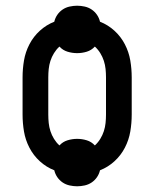

<svg xmlns="http://www.w3.org/2000/svg" viewBox="-20 -601 540 672"><path d="M250 51Q237 51 223.5 48Q210 45 199 37.5Q188 30 180.5 19Q173 8 170 -5Q142 -16 119.5 -36.5Q97 -57 83 -84Q69 -111 64 -140.5Q59 -170 59 -200V-330Q59 -360 64 -389.5Q69 -419 83 -446Q97 -473 119.5 -493.5Q142 -514 170 -525Q173 -538 180.5 -549Q188 -560 199 -567.5Q210 -575 223.5 -578Q237 -581 250 -581Q263 -581 276.5 -578Q290 -575 301 -567.5Q312 -560 319.5 -549Q327 -538 330 -525Q358 -514 380.5 -493.5Q403 -473 417 -446Q431 -419 436 -389.5Q441 -360 441 -330V-200Q441 -170 436 -140.5Q431 -111 417 -84Q403 -57 380.5 -36.5Q358 -16 330 -5Q327 8 319.5 19Q312 30 301 37.5Q290 45 276.5 48Q263 51 250 51ZM188 -92Q200 -105 216.5 -110Q233 -115 250 -115Q267 -115 283.5 -110Q300 -105 312 -92Q323 -102 331 -115Q339 -128 343.5 -142Q348 -156 349.5 -170.5Q351 -185 351 -200V-330Q351 -345 349.5 -359.5Q348 -374 343.5 -388Q339 -402 331 -415Q323 -428 312 -438Q300 -425 283.5 -420Q267 -415 250 -415Q233 -415 216.5 -420Q200 -425 188 -438Q177 -428 169 -415Q161 -402 156.5 -388Q152 -374 150.5 -359.5Q149 -345 149 -330V-200Q149 -185 150.5 -170.5Q152 -156 156.5 -142Q161 -128 169 -115Q177 -102 188 -92Z"/></svg>

Font: Iosevka Slab Medium
Style: Regular
Weight: 500
Monospace: yes
Designer: Belleve Invis
Foundry: Belleve Invis
Version: Version 11.1.1; ttfautohint (v1.8.3)